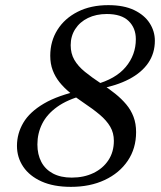

<svg xmlns="http://www.w3.org/2000/svg" viewBox="-20 -716 626 747"><path d="M364.5 -370 350 -387Q430 -408.5 469.2 -455.5Q508.5 -502.5 508.5 -563.5Q508.5 -607 480.5 -634.2Q452.5 -661.5 395.5 -661.5Q354 -661.5 322.2 -646Q290.5 -630.5 272.8 -603Q255 -575.5 255 -540Q255 -508 269.2 -483.2Q283.5 -458.5 310.5 -436.5Q337.5 -414.5 375.5 -389.5Q404.5 -370.5 428.8 -351Q453 -331.5 471.2 -309.8Q489.5 -288 499.5 -261.5Q509.5 -235 509.5 -202Q509.5 -138.5 477 -90.5Q444.5 -42.5 387.5 -15.8Q330.5 11 256 11Q188.5 11 141.8 -10Q95 -31 70.5 -67.2Q46 -103.5 46 -148.5Q46 -196.5 70.8 -238.5Q95.5 -280.5 150.8 -313Q206 -345.5 297.5 -365L307.5 -346Q242.5 -329 202.5 -300.2Q162.5 -271.5 144 -234.2Q125.5 -197 125.5 -154Q125.5 -115 140.8 -86Q156 -57 186 -41Q216 -25 259 -25Q306.5 -25 343.5 -42.8Q380.5 -60.5 401.8 -92.8Q423 -125 423 -168Q423 -199 408.8 -223.2Q394.5 -247.5 367.8 -270Q341 -292.5 303.5 -317.5Q275 -336.5 251.8 -355.8Q228.5 -375 211.5 -396.2Q194.5 -417.5 185 -442.8Q175.5 -468 175.5 -499Q175.5 -555.5 203.5 -600Q231.5 -644.5 282.2 -670.2Q333 -696 401.5 -696Q461.5 -696 501.8 -676.8Q542 -657.5 562.2 -626Q582.5 -594.5 582.5 -557.5Q582.5 -509 556.8 -471.2Q531 -433.5 482.2 -408Q433.5 -382.5 364.5 -370Z"/></svg>

Font: Newsreader 36pt Medium
Style: Italic
Weight: 500
Italic angle: -17°
Designer: Hugues Gentile
Foundry: Production Type
Version: Version 1.003